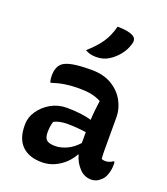

<svg xmlns="http://www.w3.org/2000/svg" viewBox="-148 -914 896 1028"><g transform="rotate(20 300.0 -400.5)"><path d="M504 -353V-166Q504 -153 504.5 -141Q505 -129 506 -117Q514 -112 527 -112Q538 -112 549 -115.5Q560 -119 569 -126H575Q577 -121 577 -117Q577 -113 577 -107Q577 -82 569 -57Q561 -32 547 -19Q533 -5 519 1Q505 7 491 7Q450 7 421.5 -24Q393 -55 382 -96H379Q366 -70 341 -45.5Q316 -21 282.5 -5.5Q249 10 210 10Q137 10 97 -29Q57 -68 57 -144V-151Q57 -190 81.5 -226.5Q106 -263 147 -286.5Q188 -310 237 -310Q279 -310 316 -305.5Q353 -301 379 -293Q380 -319 383 -346Q386 -373 390 -404Q364 -418 334.5 -424Q305 -430 265 -430Q221 -430 185 -424.5Q149 -419 113 -407H107Q102 -425 102 -447Q102 -467 108 -484.5Q114 -502 125 -513Q142 -530 182 -538Q222 -546 293 -546Q361 -546 408 -518Q455 -490 479.5 -445.5Q504 -401 504 -353ZM185 -151Q185 -120 199 -108Q213 -96 248 -96Q278 -96 312 -111Q346 -126 377 -160V-222Q349 -226 322.5 -228Q296 -230 272 -230Q247 -230 228 -226Q209 -222 194 -214Q185 -186 185 -153ZM344 -811Q372 -811 394 -807.5Q416 -804 432 -796Q446 -789 449.5 -777.5Q453 -766 449 -753Q439 -716 415 -686Q391 -656 361 -638Q345 -628 327.5 -623.5Q310 -619 289 -619Q254 -619 228 -635Q275 -676 302.5 -716Q330 -756 344 -811Z"/></g></svg>

Font: Recursive Mn Csl St SmB
Style: Regular
Weight: 600
Monospace: yes
Version: Version 1.079;hotconv 1.0.112;makeotfexe 2.5.65598; ttfautoh